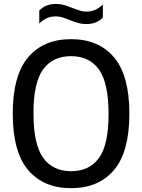

<svg xmlns="http://www.w3.org/2000/svg" viewBox="-20 -949 724 978"><path d="M45 -370Q45 -564.5 123.2 -657Q201.5 -749.5 342 -749.5Q482.5 -749.5 560.8 -657Q639 -564.5 639 -370Q639 -175.5 560.8 -83Q482.5 9.5 342 9.5Q201.5 9.5 123.2 -83Q45 -175.5 45 -370ZM533 -367Q533 -526.5 484 -594.8Q435 -663 342 -663Q249 -663 199.8 -595.8Q150.5 -528.5 150.5 -373Q150.5 -213.5 199.8 -145.2Q249 -77 342 -77Q435 -77 484 -144.2Q533 -211.5 533 -367ZM334 -847.5Q310 -857 295.5 -861.2Q281 -865.5 265 -865.5Q239 -865.5 219.2 -856.8Q199.5 -848 180 -829.5V-895Q196 -912 217 -920.5Q238 -929 266 -929Q287 -929 306.2 -923.5Q325.5 -918 350 -908Q373.5 -899 388.5 -894.5Q403.5 -890 419.5 -890Q445 -890 464.8 -898.8Q484.5 -907.5 504 -926V-860Q488 -843 467 -834.8Q446 -826.5 418 -826.5Q397 -826.5 377.8 -832Q358.5 -837.5 334 -847.5Z"/></svg>

Font: Encode Sans Semi Condensed Medium
Style: Regular
Weight: 500
Width: 4
Designer: Multiple Designers
Foundry: Impallari Type
Version: Version 2.000